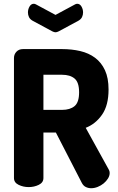

<svg xmlns="http://www.w3.org/2000/svg" viewBox="-20 -991 624 1017"><path d="M54 -684Q54 -703 67 -717Q80 -731 102 -731H309Q360 -731 405 -720.5Q450 -710 483.5 -685Q517 -660 536 -619Q555 -578 555 -517Q555 -433 520.5 -383.5Q486 -334 434 -314L556 -93Q561 -85 561 -75Q561 -60 552 -45.5Q543 -31 529 -19.5Q515 -8 497.5 -1Q480 6 463 6Q448 6 434.5 -0.5Q421 -7 413 -23L276 -289H210V-48Q210 -24 185.5 -12Q161 0 132 0Q103 0 78.5 -12Q54 -24 54 -48ZM210 -595V-409H309Q351 -409 375 -429Q399 -449 399 -502Q399 -555 375 -575Q351 -595 309 -595ZM274 -912 378 -968Q384 -971 389 -971Q403 -971 411.5 -956.5Q420 -942 420 -925Q420 -912 414.5 -900.5Q409 -889 395 -881L291 -825Q281 -820 274 -820Q267 -820 257 -825L153 -881Q139 -889 133.5 -900.5Q128 -912 128 -925Q128 -942 136.5 -956.5Q145 -971 159 -971Q164 -971 170 -968Z"/></svg>

Font: AkaAcidDosis
Style: ExtraBold
Weight: 800
Designer: Edgar Tolentino, Pablo Impallari, Igino Marini, Aka-Acid
Foundry: Edgar Tolentino, Pablo Impallari, Igino Marini, Aka-Acid
Version: Version 1.007